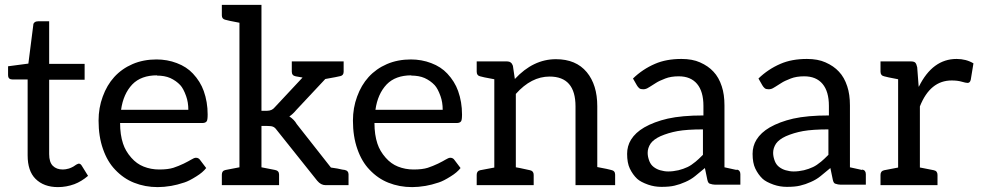

<svg xmlns="http://www.w3.org/2000/svg" viewBox="-20 -757 4018 785"><path d="M125 -26Q93 -58 93 -122V-432H32Q23 -432 18 -436Q13 -440 13 -451V-486L96 -497L116 -654Q116 -662 122 -666Q127 -670 136 -670H181V-496H326V-431H181V-127Q181 -94 196 -79Q211 -64 237 -64Q248 -64 262 -68Q271 -71 280 -76L292 -84Q300 -88 302 -88Q309 -88 314 -80L340 -38Q313 -15 284 -4Q251 8 217 8Q159 8 125 -26Z M619 -514Q664 -514 703 -499Q743 -484 769 -456Q799 -424 813 -385Q829 -340 829 -289Q829 -266 825 -261Q820 -254 807 -254H471Q471 -206 483 -170Q493 -139 517 -112Q539 -87 567 -76Q597 -64 631 -64Q667 -64 689 -71Q710 -78 731 -88Q753 -99 761 -104Q774 -112 781 -112Q792 -112 798 -103L823 -70Q809 -52 783 -36Q753 -17 734 -11Q704 -1 680 3Q650 8 625 8Q573 8 528 -10Q485 -27 451 -63Q419 -96 401 -148Q383 -199 383 -264Q383 -316 400 -362Q417 -409 447 -442Q478 -476 522 -495Q566 -514 621 -514ZM622 -449Q557 -449 521 -412Q484 -373 475 -308H750Q750 -339 741 -364Q730 -395 717 -409Q700 -427 676 -438Q653 -448 621 -448Z M1390 -62Q1405 -59 1405 -44V0H1311Q1292 0 1277 -18L1111 -226Q1104 -236 1096 -239Q1089 -242 1073 -242H1049V-73Q1052 -73 1105 -62Q1121 -59 1121 -43V0H887V-43Q887 -59 902 -62L959 -73V-664Q911 -673 902 -676Q887 -679 887 -694V-737H1049V-304H1071Q1092 -304 1103 -318L1217 -440L1189 -445Q1173 -448 1173 -464V-506H1385V-464Q1385 -449 1372 -446Q1361 -443 1310 -434L1192 -308Q1176 -289 1163 -281Q1183 -268 1193 -250L1333 -72L1359 -68Q1385 -62 1391 -62Z M1659 -514Q1704 -514 1743 -499Q1783 -484 1809 -456Q1839 -424 1853 -385Q1869 -340 1869 -289Q1869 -266 1865 -261Q1860 -254 1847 -254H1511Q1511 -206 1523 -170Q1533 -139 1557 -112Q1579 -87 1607 -76Q1637 -64 1671 -64Q1707 -64 1729 -71Q1750 -78 1771 -88Q1793 -99 1801 -104Q1814 -112 1821 -112Q1832 -112 1838 -103L1863 -70Q1849 -52 1823 -36Q1793 -17 1774 -11Q1744 -1 1720 3Q1690 8 1665 8Q1613 8 1568 -10Q1525 -27 1491 -63Q1459 -96 1441 -148Q1423 -199 1423 -264Q1423 -316 1440 -362Q1457 -409 1487 -442Q1518 -476 1562 -495Q1606 -514 1661 -514ZM1662 -449Q1597 -449 1561 -412Q1524 -373 1515 -308H1790Q1790 -339 1781 -364Q1770 -395 1757 -409Q1740 -427 1716 -438Q1693 -448 1661 -448Z M2085 -434Q2160 -515 2253 -515Q2335 -515 2379 -462Q2422 -410 2422 -323V-74Q2470 -65 2479 -62Q2495 -59 2495 -43V0H2333V-322Q2333 -444 2227 -444Q2152 -444 2089 -373V-73Q2093 -73 2147 -61Q2162 -58 2162 -42V0H1929V-42Q1929 -58 1943 -61L2001 -72V-433Q1951 -442 1943 -445Q1929 -448 1929 -464V-506H2053Q2071 -506 2077 -488Z M2992 -64Q3007 -61 3007 -45V-2H2903Q2894 -2 2882 -6Q2875 -8 2872 -22L2862 -70L2822 -37Q2805 -23 2782 -13Q2760 -3 2738 2Q2718 7 2684 7Q2656 7 2630 -2Q2599 -13 2585 -26Q2567 -43 2555 -68Q2544 -91 2544 -128Q2544 -160 2560 -186Q2578 -215 2614 -236Q2654 -259 2710 -272Q2768 -285 2856 -285V-324Q2856 -383 2830 -414Q2804 -445 2755 -445Q2723 -445 2700 -436Q2674 -426 2662 -418Q2629 -397 2633 -400Q2622 -392 2610 -392Q2599 -392 2594 -396Q2588 -401 2584 -408L2568 -436Q2607 -474 2658 -496Q2704 -516 2766 -516Q2811 -516 2842 -502Q2876 -487 2897 -464Q2919 -441 2931 -404Q2942 -371 2942 -326V-73Q2990 -63 2992 -62ZM2854 -228Q2789 -228 2750 -221Q2712 -214 2680 -200Q2652 -187 2640 -170Q2628 -152 2628 -132Q2628 -116 2635 -98Q2641 -83 2653 -74Q2665 -65 2679 -61Q2696 -56 2712 -56Q2732 -56 2754 -61Q2774 -66 2791 -74Q2806 -81 2824 -96Q2834 -104 2854 -124Z M3505 -64Q3520 -61 3520 -45V-2H3416Q3407 -2 3395 -6Q3388 -8 3385 -22L3375 -70L3335 -37Q3318 -23 3295 -13Q3273 -3 3251 2Q3231 7 3197 7Q3169 7 3143 -2Q3112 -13 3098 -26Q3080 -43 3068 -68Q3057 -91 3057 -128Q3057 -160 3073 -186Q3091 -215 3127 -236Q3167 -259 3223 -272Q3281 -285 3369 -285V-324Q3369 -383 3343 -414Q3317 -445 3268 -445Q3236 -445 3213 -436Q3187 -426 3175 -418Q3142 -397 3146 -400Q3135 -392 3123 -392Q3112 -392 3107 -396Q3101 -401 3097 -408L3081 -436Q3120 -474 3171 -496Q3217 -516 3279 -516Q3324 -516 3355 -502Q3389 -487 3410 -464Q3432 -441 3444 -404Q3455 -371 3455 -326V-73Q3503 -63 3505 -62ZM3367 -228Q3302 -228 3263 -221Q3225 -214 3193 -200Q3165 -187 3153 -170Q3141 -152 3141 -132Q3141 -116 3148 -98Q3154 -83 3166 -74Q3178 -65 3192 -61Q3209 -56 3225 -56Q3245 -56 3267 -61Q3287 -66 3304 -74Q3319 -81 3337 -96Q3347 -104 3367 -124Z M3737 -403Q3793 -516 3891 -516Q3930 -516 3960 -498L3949 -431Q3946 -418 3936 -418Q3929 -418 3912 -423Q3895 -428 3871 -428Q3783 -428 3741 -322V-72Q3733 -74 3798 -61Q3813 -58 3813 -42V0H3580V-42Q3580 -58 3595 -61L3652 -72V-433Q3604 -442 3595 -445Q3580 -448 3580 -464V-506H3703Q3717 -506 3722 -501Q3727 -496 3730 -482L3736 -403Z"/></svg>

Font: Aleo
Style: Regular
Weight: 400
Designer: Alessio Laiso
Version: Version 1.1